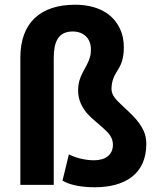

<svg xmlns="http://www.w3.org/2000/svg" viewBox="-20 -781 670 811"><path d="M287 -648C333 -648 364 -619 364 -573C364 -560 363 -549 360 -540C346 -490 310 -465 310 -399C310 -356 328 -326 348 -302C368 -279 397 -258 419 -237C437 -221 457 -201 457 -170C457 -126 424 -104 377 -104C336 -104 296 -116 271 -129L244 -18C277 2 329 10 380 10C508 10 598 -46 598 -173C598 -194 594 -212 587 -228C565 -276 524 -308 489 -342C473 -358 451 -377 451 -405C451 -441 464 -464 478 -486C494 -511 503 -538 503 -581C503 -610 498 -636 487 -659C457 -724 391 -761 297 -761C151 -761 66 -685 66 -538V0H207V-536C207 -601 224 -648 287 -648Z"/></svg>

Font: Asimov
Style: Regular
Weight: 500
Designer: Google
Version: Version 2.000980; 2014